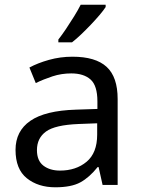

<svg xmlns="http://www.w3.org/2000/svg" viewBox="-20 -786 601 816"><path d="M288 -545Q386 -545 433 -502Q480 -459 480 -365V0H416L399 -76H395Q360 -32 321.5 -11Q283 10 215 10Q142 10 94 -28.5Q46 -67 46 -149Q46 -229 109 -272.5Q172 -316 303 -320L394 -323V-355Q394 -422 365 -448Q336 -474 283 -474Q241 -474 203 -461.5Q165 -449 132 -433L105 -499Q140 -518 188 -531.5Q236 -545 288 -545ZM314 -259Q214 -255 175.5 -227Q137 -199 137 -148Q137 -103 164.5 -82Q192 -61 235 -61Q303 -61 348 -98.5Q393 -136 393 -214V-262ZM429 -756Q420 -742 403 -722Q386 -702 365.5 -680.5Q345 -659 324.5 -639.5Q304 -620 286 -606H228V-618Q243 -637 260.5 -663Q278 -689 295 -716.5Q312 -744 323 -766H429Z"/></svg>

Font: Noto Sans Sora Sompeng
Style: Regular
Weight: 400
Designer: Monotype Design Team. David Williams.
Foundry: Monotype Imaging Inc.
Version: Version 2.101